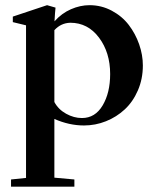

<svg xmlns="http://www.w3.org/2000/svg" viewBox="-20 -466 589 731"><path d="M22 244.6V217.3L79.1 211.4V-369.6L28.8 -381.8V-402.8L159.2 -446.3L191.4 -437Q189.5 -420.9 187.5 -384.8Q214.8 -415.5 250.2 -430.9Q285.6 -446.3 320.8 -446.3Q366.2 -446.3 405.5 -425.3Q444.8 -404.3 470.2 -371.1Q495.6 -337.9 509.8 -297.4Q523.9 -256.8 523.9 -216.8Q523.9 -165.5 505.1 -122.1Q486.3 -78.6 455.1 -49.6Q423.8 -20.5 383.5 -4.4Q343.3 11.7 299.8 11.7Q243.2 11.7 187 -13.2V210.4L263.2 217.3V244.6ZM247.6 -379.4Q211.9 -378.4 187 -351.1V-77.6Q202.1 -49.3 231.7 -33Q261.2 -16.6 292 -16.6Q342.3 -16.6 370.8 -64.7Q399.4 -112.8 399.4 -184.1Q399.4 -266.1 356.9 -322.8Q314.5 -379.4 247.6 -379.4Z"/></svg>

Font: Elstob SemiBold
Style: Regular
Weight: 600
Designer: Peter S. Baker
Version: Version 1.015